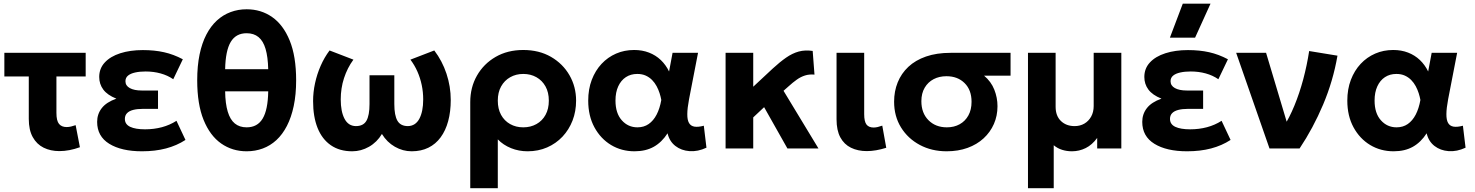

<svg xmlns="http://www.w3.org/2000/svg" viewBox="-20 -784 7790 1014"><path d="M293.5 14Q247 14 210.5 -4Q174 -22 153 -59.8Q132 -97.5 132 -156V-380H3V-505H432.5V-380H278V-188Q278 -146 291.8 -129.5Q305.5 -113 332 -113Q343.5 -113 355.2 -115.8Q367 -118.5 379.5 -123L402 -6.5Q374.5 3.5 347 8.8Q319.5 14 293.5 14Z M730 15Q621.5 15 557.2 -24.5Q493 -64 493 -140.5Q493 -181.5 517.5 -213Q542 -244.5 594.5 -263Q547 -282 525.5 -311Q504 -340 504 -377.5Q504 -422.5 533.5 -454.2Q563 -486 615.2 -502.8Q667.5 -519.5 734.5 -519.5Q796 -519.5 846.2 -508.2Q896.5 -497 945.5 -471L895 -365.5Q865.5 -386 828.2 -396.2Q791 -406.5 749 -406.5Q718 -406.5 694 -401.2Q670 -396 656.2 -384.8Q642.5 -373.5 642.5 -355Q642.5 -331.5 665.5 -318.8Q688.5 -306 728.5 -306H814.5V-209H733.5Q704.5 -209 683.2 -203.5Q662 -198 650.8 -186.2Q639.5 -174.5 639.5 -156Q639.5 -127.5 667.5 -114.2Q695.5 -101 746 -101Q793 -101 835 -112.2Q877 -123.5 912 -146L959.5 -45Q913.5 -15 856.5 0Q799.5 15 730 15Z M1282.5 15Q1207 15 1148 -26.2Q1089 -67.5 1055.2 -150.8Q1021.5 -234 1021.5 -360Q1021.5 -436 1034 -496.2Q1046.5 -556.5 1069.8 -601.2Q1093 -646 1125.5 -675.8Q1158 -705.5 1197.8 -720.2Q1237.5 -735 1282.5 -735Q1358.5 -735 1417.2 -694Q1476 -653 1510 -569.8Q1544 -486.5 1544 -360Q1544 -284.5 1531.2 -224.2Q1518.5 -164 1495.2 -119Q1472 -74 1439.8 -44.2Q1407.5 -14.5 1367.8 0.2Q1328 15 1282.5 15ZM1282.5 -111.5Q1339.5 -111.5 1367.2 -157.8Q1395 -204 1396.5 -301.5H1169Q1170 -236.5 1182.8 -194.2Q1195.5 -152 1220.2 -131.8Q1245 -111.5 1282.5 -111.5ZM1169 -418.5H1396.5Q1395 -483.5 1382.5 -525.8Q1370 -568 1345.2 -588.2Q1320.5 -608.5 1282.5 -608.5Q1226 -608.5 1198.5 -562.5Q1171 -516.5 1169 -418.5Z M1840 15Q1773.5 15 1727.2 -17Q1681 -49 1657.2 -108.2Q1633.5 -167.5 1633.5 -250Q1633.5 -297 1643.8 -344.5Q1654 -392 1673.5 -436.5Q1693 -481 1720.5 -517.5L1846.5 -469Q1830.5 -447.5 1818 -422.8Q1805.5 -398 1796.8 -371.2Q1788 -344.5 1783.8 -316.2Q1779.5 -288 1779.5 -259Q1779.5 -195 1799.5 -156.8Q1819.5 -118.5 1859.5 -118Q1899 -118 1915.2 -146.2Q1931.5 -174.5 1931.5 -234.5V-386.5H2062.5V-234.5Q2062.5 -174.5 2079 -146.2Q2095.5 -118 2134.5 -118Q2154.5 -118.5 2169.5 -128.2Q2184.5 -138 2194.5 -156.5Q2204.5 -175 2209.8 -200.8Q2215 -226.5 2215 -259Q2215 -298 2207.2 -335Q2199.5 -372 2184.5 -406Q2169.5 -440 2147.5 -469L2273.5 -517.5Q2315.5 -462.5 2338 -394.8Q2360.5 -327 2360.5 -256Q2360.5 -194.5 2347 -144.5Q2333.5 -94.5 2307.2 -58.8Q2281 -23 2242.5 -4Q2204 15 2154 15Q2107.5 15 2065.5 -9Q2023.5 -33 1997 -76.5Q1971 -33 1929 -9Q1887 15 1840 15Z M2463.5 210V-244.5Q2463.5 -322.5 2499 -384.8Q2534.5 -447 2597.5 -483.5Q2660.5 -520 2743.5 -520Q2827 -520 2889.8 -483.8Q2952.5 -447.5 2987.5 -386.8Q3022.5 -326 3022.5 -252.5Q3022.5 -196 3003.8 -147.5Q2985 -99 2950.8 -62.5Q2916.5 -26 2869.5 -5.5Q2822.5 15 2766.5 15Q2720 15 2679 -1.5Q2638 -18 2609 -48V210ZM2743.5 -111.5Q2782.5 -111.5 2813.2 -128.8Q2844 -146 2861.2 -177.5Q2878.5 -209 2878.5 -252.5Q2878.5 -296 2861 -327.5Q2843.5 -359 2813 -376.2Q2782.5 -393.5 2743.5 -393.5Q2705 -393.5 2674.5 -376.2Q2644 -359 2626.5 -327.5Q2609 -296 2609 -252.5Q2609 -209 2626.2 -177.5Q2643.5 -146 2674 -128.8Q2704.5 -111.5 2743.5 -111.5Z M3331 15Q3262.5 15 3207.2 -18.2Q3152 -51.5 3119.2 -111.8Q3086.5 -172 3086.5 -252.5Q3086.5 -313 3105.2 -362.2Q3124 -411.5 3157 -446.8Q3190 -482 3233.8 -501Q3277.5 -520 3329 -520Q3372 -520 3407.5 -506.2Q3443 -492.5 3469.8 -467Q3496.5 -441.5 3513.5 -406.5L3532 -505H3666.5L3619 -260Q3610 -212.5 3609.8 -181.5Q3609.5 -150.5 3618.8 -134.5Q3628 -118.5 3647.5 -115.2Q3667 -112 3697 -120L3711 -4Q3665 17.5 3621.5 14.2Q3578 11 3546.8 -13.2Q3515.5 -37.5 3505.5 -80Q3475.5 -33 3433 -9Q3390.5 15 3331 15ZM3346.5 -111.5Q3380.5 -111.5 3405.8 -129Q3431 -146.5 3447.8 -178.8Q3464.5 -211 3472.5 -256Q3469.5 -273 3463.5 -291.8Q3457.5 -310.5 3447.8 -328.8Q3438 -347 3423.8 -361.5Q3409.5 -376 3390.2 -384.8Q3371 -393.5 3345.5 -393.5Q3311 -393.5 3285.2 -376.5Q3259.5 -359.5 3245 -328Q3230.5 -296.5 3230.5 -253Q3230.5 -186 3263.8 -148.8Q3297 -111.5 3346.5 -111.5Z M3812 0V-505H3958V-326L4061 -422Q4098.5 -456.5 4131.5 -479.5Q4164.5 -502.5 4198.2 -511.8Q4232 -521 4272 -515L4281.5 -390Q4253.5 -392.5 4231 -385.2Q4208.5 -378 4187.8 -363.2Q4167 -348.5 4144 -327.5L4118 -304.5L4302.5 0H4138.5L4015.5 -218L3958 -164V0Z M4558 14Q4510.5 14 4474.2 -3.8Q4438 -21.5 4418 -58.5Q4398 -95.5 4398 -154V-505H4544V-181Q4544 -142 4556.2 -126.2Q4568.5 -110.5 4594 -110.5Q4604 -110.5 4615.5 -113.2Q4627 -116 4639.5 -120.5L4660.5 -3.5Q4633.5 5 4607.5 9.5Q4581.5 14 4558 14Z M4979.5 15Q4900.5 15 4837.8 -18.5Q4775 -52 4738.5 -111Q4702 -170 4702 -247Q4702 -302 4721 -349Q4740 -396 4777.2 -431Q4814.5 -466 4870.5 -485.5Q4926.5 -505 5001 -505H5317V-384.5H5177Q5214.5 -353 5231.2 -310.5Q5248 -268 5248 -223Q5248 -172.5 5229 -129.2Q5210 -86 5174.8 -53.5Q5139.5 -21 5090 -3Q5040.5 15 4979.5 15ZM4980.5 -111.5Q5019 -111.5 5048.2 -127.8Q5077.5 -144 5094.2 -174.2Q5111 -204.5 5111 -246.5Q5111 -309 5074.2 -345.2Q5037.5 -381.5 4978.5 -381.5Q4940.5 -381.5 4910.8 -366Q4881 -350.5 4863.5 -320.8Q4846 -291 4846 -249.5Q4846 -187 4883.5 -149.2Q4921 -111.5 4980.5 -111.5Z M5409 210V-505H5555V-220Q5555 -172 5583 -145Q5611 -118 5655.5 -118Q5684 -118 5706.8 -131.2Q5729.5 -144.5 5742.8 -168.5Q5756 -192.5 5756 -224V-505H5902V0H5774.5V-55.5Q5748 -19 5713.8 -2Q5679.5 15 5641 15Q5614 15 5589.2 7.2Q5564.5 -0.5 5545 -17V210Z M6249.5 15Q6141 15 6076.8 -24.5Q6012.5 -64 6012.5 -140.5Q6012.5 -181.5 6037 -213Q6061.5 -244.5 6114 -263Q6066.5 -282 6045 -311Q6023.5 -340 6023.5 -377.5Q6023.5 -422.5 6053 -454.2Q6082.5 -486 6134.8 -502.8Q6187 -519.5 6254 -519.5Q6315.5 -519.5 6365.8 -508.2Q6416 -497 6465 -471L6414.5 -365.5Q6385 -386 6347.8 -396.2Q6310.5 -406.5 6268.5 -406.5Q6237.5 -406.5 6213.5 -401.2Q6189.5 -396 6175.8 -384.8Q6162 -373.5 6162 -355Q6162 -331.5 6185 -318.8Q6208 -306 6248 -306H6334V-209H6253Q6224 -209 6202.8 -203.5Q6181.5 -198 6170.2 -186.2Q6159 -174.5 6159 -156Q6159 -127.5 6187 -114.2Q6215 -101 6265.5 -101Q6312.5 -101 6354.5 -112.2Q6396.5 -123.5 6431.5 -146L6479 -45Q6433 -15 6376 0Q6319 15 6249.5 15ZM6158.5 -585 6226.5 -764.5H6373L6291.5 -585Z M6684.5 0 6508.5 -505H6666.5L6793 -82L6758 -112.5Q6789.5 -161.5 6816.2 -226.5Q6843 -291.5 6862.8 -365.5Q6882.5 -439.5 6894 -514.5L7043.5 -490Q7020.5 -356.5 6967.8 -231.8Q6915 -107 6843.5 0Z M7340 15Q7271.5 15 7216.2 -18.2Q7161 -51.5 7128.2 -111.8Q7095.5 -172 7095.5 -252.5Q7095.5 -313 7114.2 -362.2Q7133 -411.5 7166 -446.8Q7199 -482 7242.8 -501Q7286.5 -520 7338 -520Q7381 -520 7416.5 -506.2Q7452 -492.5 7478.8 -467Q7505.5 -441.5 7522.5 -406.5L7541 -505H7675.5L7628 -260Q7619 -212.5 7618.8 -181.5Q7618.5 -150.5 7627.8 -134.5Q7637 -118.5 7656.5 -115.2Q7676 -112 7706 -120L7720 -4Q7674 17.5 7630.5 14.2Q7587 11 7555.8 -13.2Q7524.5 -37.5 7514.5 -80Q7484.5 -33 7442 -9Q7399.5 15 7340 15ZM7355.5 -111.5Q7389.5 -111.5 7414.8 -129Q7440 -146.5 7456.8 -178.8Q7473.5 -211 7481.5 -256Q7478.5 -273 7472.5 -291.8Q7466.5 -310.5 7456.8 -328.8Q7447 -347 7432.8 -361.5Q7418.5 -376 7399.2 -384.8Q7380 -393.5 7354.5 -393.5Q7320 -393.5 7294.2 -376.5Q7268.5 -359.5 7254 -328Q7239.5 -296.5 7239.5 -253Q7239.5 -186 7272.8 -148.8Q7306 -111.5 7355.5 -111.5Z"/></svg>

Font: Geologica Thin Roman SemiBold
Style: Regular
Weight: 600
Version: Version 1.010;gftools[0.9.28]